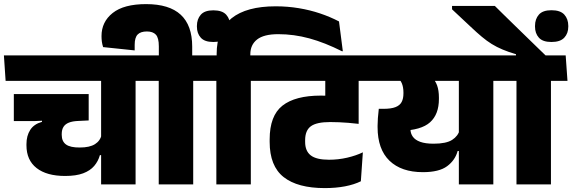

<svg xmlns="http://www.w3.org/2000/svg" viewBox="-44 -920 2856 958"><path d="M632.5 -559.5H460.5V0H632.5ZM436.5 -516.5H715L706 -643.5H427.5ZM-16 -516.5H665L656 -643.5H-24.5ZM398.5 -450.5H25V-316H130.5L184 -318.5L398.5 -319ZM281 -42Q335.5 -42 370.8 -55.2Q406 -68.5 426 -92Q446 -115.5 454.5 -146H472L463.5 -249Q456.5 -217.5 430 -200.8Q403.5 -184 354.5 -184Q307 -183.5 285.5 -199Q264 -214.5 264 -247V-251.5Q264 -273 272.8 -287Q281.5 -301 299.8 -308.2Q318 -315.5 346.5 -316.5L398.5 -319V-352L165 -352.5L165.5 -312Q125.5 -301 106.8 -271.8Q88 -242.5 88 -201V-195Q88 -121 138.5 -81.5Q189 -42 281 -42Z M920 0V-559.5H748V0ZM1002.5 -516.5 993.5 -643.5H665.5L674 -516.5ZM685 -899.5Q574 -899.5 518.2 -855.2Q462.5 -811 462.5 -740Q462.5 -726 464.2 -712.5Q466 -699 470.5 -685L628 -668.5V-696.5Q628 -732.5 642.8 -747.8Q657.5 -763 689 -763Q719 -763 733.8 -747Q748.5 -731 748.5 -689V-626.5H915V-687.5Q915 -793.5 857.8 -846.5Q800.5 -899.5 685 -899.5ZM1020.5 -710.5Q1064.5 -710.5 1084.5 -732Q1104.5 -753.5 1104.5 -787V-790.5Q1104.5 -824.5 1084.8 -846.5Q1065 -868.5 1020.5 -868.5Q977 -868.5 957.8 -846.5Q938.5 -824.5 938.5 -790.5V-787Q938.5 -753.5 957.8 -732Q977 -710.5 1020.5 -710.5Z M1207.5 0V-559.5H1035.5V0ZM1290 -516.5 1281 -643.5H953L961.5 -516.5ZM1331.5 -888.5Q1186 -888.5 1111.5 -829Q1037 -769.5 1037 -651V-618.5H1205V-649Q1205 -696.5 1238.8 -723Q1272.5 -749.5 1344.5 -749.5Q1422.5 -749.5 1499.5 -728.5Q1576.5 -707.5 1663 -664L1666.5 -665L1647.5 -813Q1603.5 -836 1553 -853Q1502.5 -870 1446.8 -879.2Q1391 -888.5 1331.5 -888.5Z M1545 -516.5H1828L1819.5 -643.5H1536ZM1745.5 -559.5H1579V-464H1745.5ZM1253 -516.5H1838L1829 -643.5H1244ZM1579 -351 1745.5 -307V-562H1579ZM1756.5 -15.5 1766.5 -160Q1732.5 -143.5 1688.2 -133.2Q1644 -123 1597.5 -123Q1534.5 -123 1506.5 -144.8Q1478.5 -166.5 1478.5 -212V-220.5Q1478.5 -269 1507 -290Q1535.5 -311 1603.5 -311Q1627 -311 1648.5 -310Q1670 -309 1693.5 -307.2Q1717 -305.5 1745.5 -302V-427Q1695 -435.5 1650 -439.2Q1605 -443 1557 -443Q1429 -443 1365.2 -392.8Q1301.5 -342.5 1301.5 -224.5V-212Q1301.5 -91.5 1371.2 -36.5Q1441 18.5 1576.5 18.5Q1631.5 18.5 1677.2 9.8Q1723 1 1756.5 -15.5Z M2417.5 -559.5H2245.5V0H2417.5ZM2221.5 -516.5H2500L2491.5 -643.5H2213ZM1780.5 -643.5 1789 -516.5H2450L2441 -643.5ZM2107 -540H1929.5Q1952.5 -524.5 1960.8 -504.8Q1969 -485 1969 -458.5V-454Q1969 -428 1960 -411Q1951 -394 1929.2 -385.5Q1907.5 -377 1869 -377H1846L1900 -266L1955.5 -267.5Q2057.5 -270 2101.8 -309.8Q2146 -349.5 2146 -426V-433Q2146 -469 2136.8 -494.2Q2127.5 -519.5 2107 -540ZM1840 -293.5V-285.5Q1840 -175.5 1899.2 -118.2Q1958.5 -61 2066 -61Q2147 -61 2187 -90.8Q2227 -120.5 2239.5 -166.5H2256.5L2249.5 -272Q2242 -241.5 2212.2 -222.2Q2182.5 -203 2119.5 -203Q2078.5 -203 2053 -212.2Q2027.5 -221.5 2015.8 -238Q2004 -254.5 2004 -276V-339L1846 -377Q1843 -350.5 1841.5 -331Q1840 -311.5 1840 -293.5Z M2705 0V-559.5H2533V0ZM2787.5 -516.5 2778.5 -643.5H2450.5L2459 -516.5ZM2211.5 -890.5V-873.5L2305.5 -785.5Q2335 -757.5 2359.8 -736.8Q2384.5 -716 2409.5 -700.5Q2434.5 -685 2463.8 -672.8Q2493 -660.5 2530.5 -649.5V-617.5H2685.5V-636.5Q2670.5 -650.5 2644.8 -675.8Q2619 -701 2587.5 -731.5Q2556 -762 2524.5 -792.8Q2493 -823.5 2466.8 -849.2Q2440.5 -875 2425 -890.5ZM2707.5 -710.5Q2751.5 -710.5 2771.5 -732Q2791.5 -753.5 2791.5 -787V-791Q2791.5 -825 2771.8 -847Q2752 -869 2707.5 -869Q2664 -869 2644.8 -847Q2625.5 -825 2625.5 -791V-787Q2625.5 -753.5 2644.8 -732Q2664 -710.5 2707.5 -710.5Z"/></svg>

Font: Anek Devanagari ExtraBold
Style: Regular
Weight: 800
Designer: Kailash Malviya (Devanagari) & Yesha Goshar (Latin)
Foundry: Ek Type
Version: Version 1.003